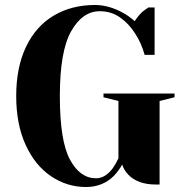

<svg xmlns="http://www.w3.org/2000/svg" viewBox="-20 -735 740 770"><path d="M45 -350Q45 -465 84.5 -547.5Q124 -630 195.5 -672.5Q267 -715 361 -715Q418 -715 476 -682Q498 -670 520 -650Q537 -676 555 -691Q573 -704 575 -705H600V-515H560Q547 -563 521 -602Q497 -640 461.5 -665Q426 -690 380 -690Q311 -690 265.5 -610Q220 -530 220 -350Q220 -170 260.5 -95Q301 -20 365 -20Q402 -20 432 -60Q443 -75 455 -100V-330L395 -345V-360H680V-345L620 -330V5H605Q532 5 494 -35Q477 -53 470 -75Q456 -50 437 -30Q392 15 325 15Q249 15 185 -28Q121 -71 83 -153.5Q45 -236 45 -350Z"/></svg>

Font: Yeseva One
Style: Regular
Weight: 400
Designer: Jovanny Lemonad
Foundry: Jovanny Lemonad
Version: Version 2.000